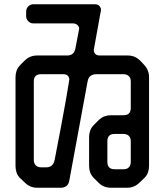

<svg xmlns="http://www.w3.org/2000/svg" viewBox="-20 -779 768 903"><path d="M421 -544 423 -555 451 -710Q452 -719 454 -726Q455 -729 455 -732Q455 -742 448 -750.5Q441 -759 425 -759H136Q123 -759 113 -749Q103 -739 103 -725V-703Q103 -689 113 -679Q123 -669 136 -669H322Q337 -669 345.5 -660Q354 -651 352 -642L335 -553Q329 -518 296 -518H154Q120 -518 96 -494L77 -475Q63 -461 58 -446.5Q53 -432 53 -416V2Q53 18 58 33Q63 48 77 61L96 79Q121 104 154 104H266Q281 104 292 96Q303 88 306 70L392 -396Q395 -414 406 -422Q417 -430 433 -430H561Q576 -430 585.5 -421.5Q595 -413 595 -396V-271Q595 -237 561 -237H500Q485 -237 470.5 -231.5Q456 -226 442 -212L423 -193Q409 -179 404 -164.5Q399 -150 399 -134V1Q399 17 404 31.5Q409 46 423 60L442 79Q456 93 470.5 98.5Q485 104 500 104H579Q612 104 637 79L657 60Q671 47 676 32Q681 17 681 1V-416Q681 -450 657 -475L639 -494Q615 -518 581 -518H449Q434 -518 427.5 -526Q421 -534 421 -544ZM519 17Q485 17 485 -18V-115Q485 -149 519 -149H561Q576 -149 585.5 -140.5Q595 -132 595 -115V-18Q595 -2 586.5 7.5Q578 17 561 17ZM173 8Q158 8 148.5 -1Q139 -10 139 -27V-396Q139 -430 173 -430H278Q293 -430 299.5 -422Q306 -414 306 -405Q306 -404 302 -380Q298 -356 290 -309Q282 -262 268.5 -191.5Q255 -121 237 -27Q230 8 197 8Z"/></svg>

Font: WDXL Lubrifont JP N
Style: Regular
Weight: 400
Designer: [WDXL Lubrifont] Copyright 2020-2022 (c) NightFurySL2001, Skr-ZERO; [ZCOOL QingKe HuangYou] Copyright 2018-2022 (c) The 
Version: Version 2.001;hotconv 1.1.1;makeotfexe 2.6.0